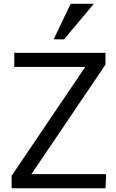

<svg xmlns="http://www.w3.org/2000/svg" viewBox="-20 -1004 618 1024"><path d="M480.5 -983.9 321.8 -794.4H266.1L356.9 -983.9ZM42 0V-66.4L434.6 -647H56.2V-722.2H542.5V-659.2L147.5 -75.2H545.9L543 0Z"/></svg>

Font: Oxygen
Style: Regular
Weight: 400
Designer: Vernon Adams
Foundry: Vernon Adams
Version: Version Release 0.2.3 webfont; ttfautohint (v0.93.3-1d66) -l